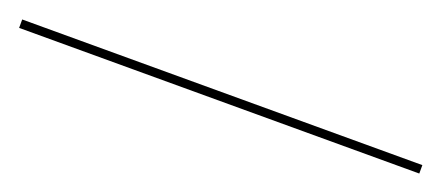

<svg xmlns="http://www.w3.org/2000/svg" viewBox="-16 21 591 257"><g transform="rotate(20 279.0 150.0)"><path d="M-5.5 156V144H564.5V156Z"/></g></svg>

Font: Bodoni Moda 18pt SemiBold
Style: Regular
Weight: 600
Designer: Owen Earl
Foundry: indestructible type
Version: Version 2.005